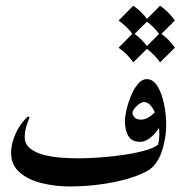

<svg xmlns="http://www.w3.org/2000/svg" viewBox="-20 -656 642 683"><path d="M546.9 -147 571.3 -210Q571.3 -174.8 560.3 -132.8Q549.3 -90.8 526.4 -65.4Q507.8 -45.4 461.4 -28.8Q415 -12.2 353.3 -2.4Q291.5 7.3 226.6 7.3Q177.7 7.3 129.9 -4.2Q82 -15.6 50.8 -42Q19.5 -68.4 19.5 -112.8Q19.5 -143.6 34.4 -178.2Q49.3 -212.9 79.1 -242.2L85.4 -238.3Q67.9 -199.2 67.9 -169.4Q67.9 -143.1 87.4 -127.7Q106.9 -112.3 137.2 -104.7Q167.5 -97.2 200.2 -95Q232.9 -92.8 259.8 -92.8Q294.9 -92.8 340.1 -96.2Q385.3 -99.6 428.7 -106.4Q472.2 -113.3 504.6 -123.3Q537.1 -133.3 546.9 -147ZM541.5 -136.7Q550.3 -171.4 544.7 -207.5Q539.1 -243.7 524.7 -268.3Q510.3 -293 491.7 -293Q481.9 -293 466.6 -279.1Q451.2 -265.1 451.2 -252.9Q451.2 -248.5 457.5 -239.5Q463.9 -230.5 482.4 -230.5Q498.5 -230.5 515.9 -243.4Q533.2 -256.3 538.6 -267.6L552.2 -218.8Q549.3 -205.1 537.4 -189.2Q525.4 -173.3 509.8 -162.4Q494.1 -151.4 478.5 -151.4Q449.2 -151.4 436.8 -171.9Q424.3 -192.4 424.3 -227.1Q424.3 -239.7 429.7 -263.9Q435.1 -288.1 445.3 -313.5Q455.6 -338.9 470 -356.7Q484.4 -374.5 502.4 -374.5Q524.4 -374.5 539.8 -349.9Q555.2 -325.2 563.2 -287.4Q571.3 -249.5 571.3 -210Q566.9 -185.1 559.1 -167.5Q551.3 -149.9 541.5 -136.7ZM454.1 -635.7Q486.3 -613.3 506.8 -583L454.1 -530.8Q443.8 -545.9 430.7 -558.8Q417.5 -571.8 401.9 -583ZM549.3 -635.7Q581.5 -613.3 602.1 -583L549.3 -530.8Q539.1 -545.9 525.9 -558.8Q512.7 -571.8 497.1 -583ZM454.1 -539.1Q486.3 -516.6 506.8 -486.3L454.1 -434.1Q443.8 -449.2 430.7 -462.2Q417.5 -475.1 401.9 -486.3ZM549.3 -539.1Q581.5 -516.6 602.1 -486.3L549.3 -434.1Q539.1 -449.2 525.9 -462.2Q512.7 -475.1 497.1 -486.3Z"/></svg>

Font: Lateef Medium
Style: Regular
Weight: 500
Designer: SIL International
Foundry: SIL International
Version: Version 4.200